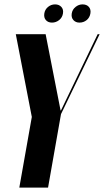

<svg xmlns="http://www.w3.org/2000/svg" viewBox="-20 -855 474 875"><path d="M256 -352H258L425 -699H434L258 -335L199 0H68L125 -322L52 -699H188ZM182 -794Q185 -812 199 -823.5Q213 -835 231 -835Q249 -835 259.5 -823.5Q270 -812 267 -794Q264 -775 249.5 -763.5Q235 -752 217 -752Q199 -752 189 -763.5Q179 -775 182 -794ZM307 -794Q310 -812 324.5 -823.5Q339 -835 356 -835Q375 -835 385 -823.5Q395 -812 392 -794Q389 -775 375 -763.5Q361 -752 342 -752Q325 -752 314.5 -763.5Q304 -775 307 -794Z"/></svg>

Font: Moniqa Black Ita Display
Style: Italic
Weight: 900
Italic angle: -10°
Designer: Rajesh Rajput
Foundry: Rajesh Rajput
Version: Version 1.000